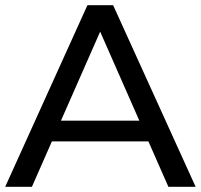

<svg xmlns="http://www.w3.org/2000/svg" viewBox="-21 -720 774 740"><path d="M628 0 551 -175H179L102 0H-1L316 -700H415L733 0ZM214 -255H516L365 -598Z"/></svg>

Font: Montserrat
Style: Regular
Weight: 500
Designer: Julieta Ulanovsky
Foundry: Julieta Ulanovsky
Version: Version 7.200;PS 007.200;hotconv 1.0.88;makeotf.lib2.5.64775